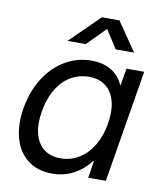

<svg xmlns="http://www.w3.org/2000/svg" viewBox="-83 -803 743 880"><g transform="rotate(10 288.0 -362.5)"><path d="M218.8 10.3Q151.9 10.3 106.7 -23.9Q61.5 -58.1 43.5 -119.1Q25.4 -180.2 38.1 -260.7Q51.8 -342.3 90.1 -403.1Q128.4 -463.9 185.1 -497.6Q241.7 -531.2 308.6 -531.2Q346.7 -531.2 376 -520Q405.3 -508.8 425.3 -489Q445.3 -469.2 456.1 -443.8H458.5L471.7 -522.5H554.2L467.8 0H385.7L398.4 -79.6H395.5Q374.5 -52.7 347.9 -32.5Q321.3 -12.2 289.1 -1Q256.8 10.3 218.8 10.3ZM244.1 -65.4Q292.5 -65.4 331.5 -89.8Q370.6 -114.3 396.7 -158.4Q422.9 -202.6 432.1 -261.2Q441.9 -320.3 430.4 -364Q418.9 -407.7 388.2 -431.9Q357.4 -456.1 309.1 -456.1Q262.7 -456.1 224.4 -433.1Q186 -410.2 159.9 -366.7Q133.8 -323.2 123.5 -261.2Q113.3 -199.7 125.2 -155.8Q137.2 -111.8 167.7 -88.6Q198.2 -65.4 244.1 -65.4ZM268.1 -601.1H184.6V-602.1L319.8 -734.9H401.4L492.7 -602.1V-601.1H407.7L353 -686.5Z"/></g></svg>

Font: Inter 28pt
Style: Italic
Weight: 400
Italic angle: -9.3988°
Designer: Rasmus Andersson
Foundry: rsms
Version: Version 4.001;git-66647c0bb